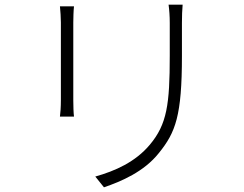

<svg xmlns="http://www.w3.org/2000/svg" viewBox="-20 -768 1040 820"><path d="M236 -741C238 -724 240 -689 240 -672V-341C240 -312 238 -284 236 -270H296C294 -285 293 -315 293 -340V-672C293 -691 294 -724 296 -741ZM700 -748C703 -726 705 -699 705 -670V-530C705 -322 693 -237 620 -150C558 -76 472 -38 387 -14L424 32C497 7 595 -34 659 -115C730 -203 757 -274 757 -529V-670C757 -699 758 -726 760 -748Z"/></svg>

Font: Noto Sans Japanese Light
Style: Regular
Weight: 300
Designer: Ryoko NISHIZUKA (kana & ideographs); Paul D. Hunt (Latin, Greek & Cyrillic); Wenlong ZHANG (bopomofo); Sandoll Communica
Foundry: Adobe Systems Incorporated
Version: Version 1.000;PS 1;hotconv 1.0.78;makeotf.lib2.5.61930